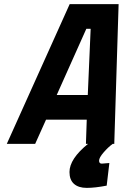

<svg xmlns="http://www.w3.org/2000/svg" viewBox="-20 -700 597 934"><path d="M536 0H528Q506 16 484 41.5Q462 67 462 81.5Q462 96 475 96L512 93L499 203Q442 214 402 214Q362 214 340 194.5Q318 175 318 137Q318 73 408 0H398L402 -118H204L151 0H13L319 -680H557L536 -5ZM400 -560 256 -238H407L421 -560Z"/></svg>

Font: Titillium Web
Style: Bold Italic
Weight: 700
Italic angle: -13°
Version: Version 1.002;PS 57.000;hotconv 1.0.70;makeotf.lib2.5.55311